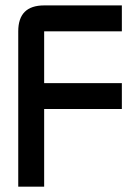

<svg xmlns="http://www.w3.org/2000/svg" viewBox="-20 -704 528 724"><path d="M146.5 -683.6H439.5V-585.9H146.5V-390.6H439.5V-293H146.5V0H48.8V-585.9Q48.8 -683.6 146.5 -683.6Z"/></svg>

Font: BabelStone Runic Beorhtric
Style: Regular
Weight: 400
Designer: Andrew West
Foundry: BabelStone
Version: Version 7.004;November 9, 2023